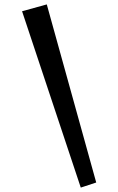

<svg xmlns="http://www.w3.org/2000/svg" viewBox="-20 -759 536 870"><path d="M346 91 80 -708 192 -739 416 68Z"/></svg>

Font: Joti One
Style: Regular
Weight: 400
Designer: Eduardo Rodriguez Tunni
Foundry: Eduardo Rodriguez Tunni
Version: Version 1.002; ttfautohint (v1.8.4.7-5d5b);gftools[0.9.24]